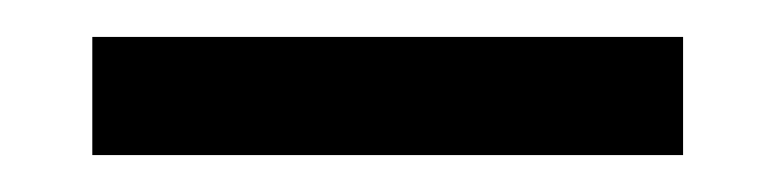

<svg xmlns="http://www.w3.org/2000/svg" viewBox="-20 -731 420 104"><path d="M30 -647H350V-711H30Z"/></svg>

Font: Be Vietnam
Style: Bold
Weight: 700
Designer: Gabriel Lam
Foundry: TypeRant
Version: Version 4.000